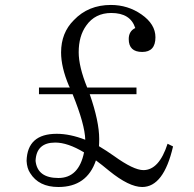

<svg xmlns="http://www.w3.org/2000/svg" viewBox="-20 -788 780 772"><path d="M86.9 -141.1Q89.8 -250 208 -250Q261.2 -250 322.8 -226.1Q321.3 -287.6 272 -409.2H136.7V-436H260.7L256.8 -443.8Q225.6 -518.1 225.6 -577.1Q225.6 -656.2 276.9 -707Q335 -768.1 425.8 -768.1Q494.1 -768.1 548.8 -730Q605 -690.9 605 -638.2Q605 -579.1 551.8 -579.1Q497.6 -579.1 497.6 -630.9Q497.6 -662.6 523.9 -675.3Q504.4 -735.8 427.7 -735.8Q362.3 -735.8 326.7 -685.1Q296.4 -643.1 296.4 -578.1Q296.4 -520 330.6 -436H528.8V-409.2H340.8Q378.9 -299.8 378.9 -229Q378.9 -211.4 377.9 -200.2Q408.2 -182.1 438 -161.1Q517.1 -104 556.6 -104Q619.6 -104 653.8 -210L675.8 -199.2Q638.2 -36.1 551.8 -36.1Q499 -36.1 418.9 -101.1Q389.6 -125.5 365.7 -143.1Q329.6 -36.1 214.8 -36.1Q135.7 -36.1 101.1 -92.3Q88.4 -111.3 86.9 -141.1ZM317.9 -175.3Q252.4 -214.8 202.1 -214.8Q126 -214.8 123 -141.1Q130.4 -72.3 214.8 -72.3Q296.9 -72.3 317.9 -175.3Z"/></svg>

Font: I.Ming
Style: Regular
Weight: 400
Designer: Ichiten Fonts Project
Version: Version 6.11; Dec 27, 2019